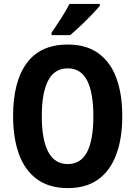

<svg xmlns="http://www.w3.org/2000/svg" viewBox="-20 -953 693 983"><path d="M606 -358Q606 -245 575.5 -162.5Q545 -80 483.5 -35Q422 10 327 10Q232 10 169.5 -35.5Q107 -81 77 -164Q47 -247 47 -359Q47 -535 117 -630Q187 -725 327 -725Q422 -725 484 -680Q546 -635 576 -553Q606 -471 606 -358ZM194 -358Q194 -238 227 -175.5Q260 -113 326 -113Q394 -113 426 -175Q458 -237 458 -358Q458 -479 426 -541Q394 -603 327 -603Q259 -603 226.5 -540.5Q194 -478 194 -358ZM491 -923Q476 -905 449 -877Q422 -849 392.5 -821Q363 -793 339 -773H244V-786Q269 -822 294 -861Q319 -900 336 -933H491Z"/></svg>

Font: Noto Sans Khmer UI Condensed
Style: Bold
Weight: 700
Width: 3
Designer: Danh Hong and the Monotype Design Team
Foundry: Monotype Imaging Inc.
Version: Version 2.002; ttfautohint (v1.8.4.7-5d5b)